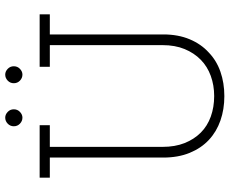

<svg xmlns="http://www.w3.org/2000/svg" viewBox="-92 -780 880 736"><g transform="rotate(-90 348.0 -412.0)"><path d="M515 -52Q484 -22 441 -7Q398 8 347.5 8Q297 8 254 -7Q211 -22 179.5 -51.5Q148 -81 130 -125Q112 -169 112 -226V-661H35V-700H236V-661H153V-229Q153 -181 167.5 -144.5Q182 -108 207.5 -82.5Q233 -57 269 -44Q305 -31 348 -31Q389 -31 425 -44Q461 -57 487 -82.5Q513 -108 528 -144.5Q543 -181 543 -229V-661H460V-700H661V-661H584V-226Q584 -169 565.5 -125Q547 -81 515 -52ZM462 -799Q462 -785 452 -775.5Q442 -766 430 -766Q417 -766 407 -775.5Q397 -785 397 -799Q397 -813 407 -822.5Q417 -832 430 -832Q442 -832 452 -822.5Q462 -813 462 -799ZM297 -799Q297 -785 287 -775.5Q277 -766 265 -766Q252 -766 242 -775.5Q232 -785 232 -799Q232 -813 242 -822.5Q252 -832 265 -832Q277 -832 287 -822.5Q297 -813 297 -799Z"/></g></svg>

Font: Josefin Slab
Style: Regular
Weight: 400
Designer: Santiago Orozco
Foundry: Typemade
Version: Version 2.000